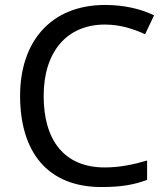

<svg xmlns="http://www.w3.org/2000/svg" viewBox="-20 -744 672 774"><path d="M403 -645C467 -645 521 -626 565 -606L601 -682C547 -709 477 -724 404 -724C183 -724 61 -574 61 -358C61 -133 170 10 389 10C468 10 520 1 573 -19V-97C519 -81 464 -69 402 -69C238 -69 156 -180 156 -357C156 -536 250 -645 403 -645Z"/></svg>

Font: Noto Sans Nandinagari
Style: Regular
Weight: 400
Designer: Ek Type
Foundry: Ek Type
Version: Version 1.002